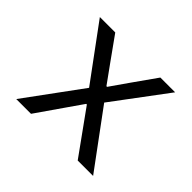

<svg xmlns="http://www.w3.org/2000/svg" viewBox="-123 -681 846 846"><g transform="rotate(45 300.0 -258.0)"><path d="M61 0 253 -262 66 -516H162L240 -407L302 -321H306L366 -407L443 -516H535L346 -263L540 0H444L357 -121L298 -203H294L237 -121L153 0Z"/></g></svg>

Font: IBM Plox Mono
Style: Regular
Weight: 400
Monospace: yes
Designer: Mike Abbink, Paul van der Laan, Pieter van Rosmalen
Foundry: Bold Monday
Version: Version 2.1